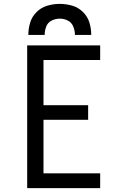

<svg xmlns="http://www.w3.org/2000/svg" viewBox="-20 -969 616 989"><path d="M120 0H496V-76H204V-352H434V-427H204V-660H496V-735H120ZM126 -789H210Q210 -811 218 -832Q226 -853 246 -863Q266 -873 288 -873Q310 -873 329.5 -863Q349 -853 357.5 -832Q366 -811 366 -789H450Q450 -822 440.5 -853Q431 -884 407 -907.5Q383 -931 351.5 -940Q320 -949 288 -949Q256 -949 224.5 -940Q193 -931 169 -907.5Q145 -884 135.5 -853Q126 -822 126 -789Z"/></svg>

Font: Iosevka SS01 Extended
Style: Regular
Weight: 400
Width: 7
Monospace: yes
Designer: Belleve Invis
Foundry: Belleve Invis
Version: Version 3.4.7; ttfautohint (v1.8.3)